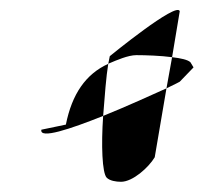

<svg xmlns="http://www.w3.org/2000/svg" viewBox="-20 -424 399 376"><path d="M61 -170C57 -151 117 -171 182 -197C185 -236 188 -275 192 -299C148 -279 121 -240 109 -180ZM192 -299C193 -299 193 -300 194 -300C208 -306 231 -316 247 -316C265 -316 295 -315 317 -312L332 -402C327 -422 195 -314 195 -314ZM182 -197C178 -140 180 -85 189 -76C195 -70 207 -68 217 -68C240 -68 271 -96 283 -116L306 -251C277 -238 229 -216 182 -197ZM317 -312 306 -251C323 -259 332 -264 332 -264L359 -292L353 -302C348 -307 334 -310 317 -312Z"/></svg>

Font: Corrode
Style: Ita
Weight: 400
Designer: Mew Too
Version: Version 0.532